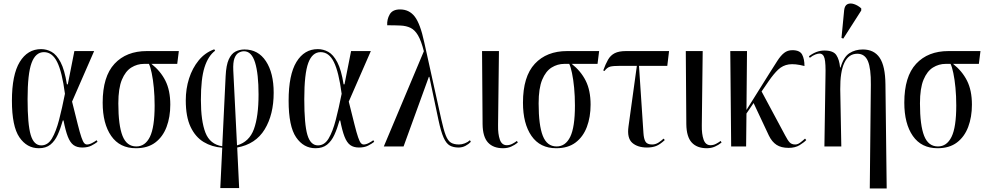

<svg xmlns="http://www.w3.org/2000/svg" viewBox="-20 -823 5542 1079"><path d="M198 10Q131 10 89 -51.5Q47 -113 47 -257Q47 -403 91 -475Q135 -547 211 -547Q242 -547 270 -531.5Q298 -516 320.5 -473.5Q343 -431 356 -349H361L398 -536H509L385 -252Q405 -172 417 -124Q429 -76 437.5 -51.5Q446 -27 453 -19Q460 -11 469 -11Q482 -11 498 -19.5Q514 -28 523 -35L528 -26Q514 -15 493.5 -4.5Q473 6 442 6Q412 6 393 -8Q374 -22 361 -55.5Q348 -89 337 -146H333Q320 -100 304 -65Q288 -30 263 -10Q238 10 198 10ZM212 -6Q249 -6 272 -45Q295 -84 312 -149.5Q329 -215 345 -296Q329 -418 301.5 -474Q274 -530 227 -530Q180 -530 157.5 -469.5Q135 -409 135 -266Q135 -124 152.5 -65Q170 -6 212 -6Z M744 10Q653 10 605 -59Q557 -128 557 -246Q557 -393 623.5 -464.5Q690 -536 805 -536H985L976 -464H831Q882 -424 909.5 -369.5Q937 -315 937 -235Q937 -165 916 -109.5Q895 -54 852.5 -22Q810 10 744 10ZM746 0Q796 0 822.5 -54Q849 -108 849 -230Q849 -283 844.5 -330Q840 -377 832.5 -412.5Q825 -448 817 -464H789Q751 -464 718 -443.5Q685 -423 665 -375Q645 -327 645 -242Q645 -119 668.5 -59.5Q692 0 746 0Z M1218 234 1229 7Q1171 3 1124.5 -25Q1078 -53 1051 -110Q1024 -167 1024 -259Q1024 -324 1042.5 -382Q1061 -440 1096.5 -483.5Q1132 -527 1184 -546L1189 -538Q1150 -509 1129.5 -445Q1109 -381 1109 -262Q1109 -143 1134.5 -77.5Q1160 -12 1229 -1L1248 -395Q1251 -457 1265.5 -489Q1280 -521 1303 -533Q1326 -545 1354 -545Q1431 -545 1474.5 -479Q1518 -413 1518 -302Q1518 -179 1467.5 -96Q1417 -13 1313 6L1324 234ZM1291 -427 1312 -6Q1381 -26 1407 -97.5Q1433 -169 1433 -292Q1433 -408 1413.5 -471.5Q1394 -535 1351 -535Q1336 -535 1321 -526.5Q1306 -518 1297.5 -495Q1289 -472 1291 -427Z M1753 10Q1686 10 1644 -51.5Q1602 -113 1602 -257Q1602 -403 1646 -475Q1690 -547 1766 -547Q1797 -547 1825 -531.5Q1853 -516 1875.5 -473.5Q1898 -431 1911 -349H1916L1953 -536H2064L1940 -252Q1960 -172 1972 -124Q1984 -76 1992.5 -51.5Q2001 -27 2008 -19Q2015 -11 2024 -11Q2037 -11 2053 -19.5Q2069 -28 2078 -35L2083 -26Q2069 -15 2048.5 -4.5Q2028 6 1997 6Q1967 6 1948 -8Q1929 -22 1916 -55.5Q1903 -89 1892 -146H1888Q1875 -100 1859 -65Q1843 -30 1818 -10Q1793 10 1753 10ZM1767 -6Q1804 -6 1827 -45Q1850 -84 1867 -149.5Q1884 -215 1900 -296Q1884 -418 1856.5 -474Q1829 -530 1782 -530Q1735 -530 1712.5 -469.5Q1690 -409 1690 -266Q1690 -124 1707.5 -65Q1725 -6 1767 -6Z M2137 0 2362 -535Q2347 -594 2329 -624.5Q2311 -655 2287 -666.5Q2263 -678 2231 -679.5Q2199 -681 2156 -681Q2154 -714 2170 -742Q2186 -770 2228 -770Q2280 -770 2311 -729.5Q2342 -689 2364 -586L2460 -152Q2473 -93 2485 -62.5Q2497 -32 2514 -21.5Q2531 -11 2560 -11Q2575 -11 2592 -17.5Q2609 -24 2621 -35L2626 -26Q2614 -13 2596 -3.5Q2578 6 2557 6Q2528 6 2508 -5Q2488 -16 2473 -49.5Q2458 -83 2444 -149L2393 -391H2390L2248 0Z M2807 10Q2752 10 2722.5 -22Q2693 -54 2692 -125L2689 -536H2784L2779 -119Q2778 -70 2789 -38.5Q2800 -7 2828 -7Q2844 -7 2858.5 -14.5Q2873 -22 2885 -31L2890 -22Q2873 -8 2852.5 1Q2832 10 2807 10Z M3106 10Q3015 10 2967 -59Q2919 -128 2919 -246Q2919 -393 2985.5 -464.5Q3052 -536 3167 -536H3347L3338 -464H3193Q3244 -424 3271.5 -369.5Q3299 -315 3299 -235Q3299 -165 3278 -109.5Q3257 -54 3214.5 -22Q3172 10 3106 10ZM3108 0Q3158 0 3184.5 -54Q3211 -108 3211 -230Q3211 -283 3206.5 -330Q3202 -377 3194.5 -412.5Q3187 -448 3179 -464H3151Q3113 -464 3080 -443.5Q3047 -423 3027 -375Q3007 -327 3007 -242Q3007 -119 3030.5 -59.5Q3054 0 3108 0Z M3616 6Q3563 6 3533 -20.5Q3503 -47 3512 -112L3559 -453H3467Q3426 -453 3409 -448.5Q3392 -444 3377 -424L3370 -427Q3383 -463 3397 -487.5Q3411 -512 3434.5 -524Q3458 -536 3498 -536H3740L3730 -453H3571L3596 -76Q3598 -43 3607.5 -27Q3617 -11 3645 -11Q3664 -11 3681 -22Q3698 -33 3709 -44L3716 -36Q3689 -11 3667.5 -2.5Q3646 6 3616 6Z M3952 10Q3897 10 3867.5 -22Q3838 -54 3837 -125L3834 -536H3929L3924 -119Q3923 -70 3934 -38.5Q3945 -7 3973 -7Q3989 -7 4003.5 -14.5Q4018 -22 4030 -31L4035 -22Q4018 -8 3997.5 1Q3977 10 3952 10Z M4089 0 4084 -536H4178L4175 -205L4304 -411Q4330 -452 4348.5 -481Q4367 -510 4386.5 -525.5Q4406 -541 4433 -541Q4475 -541 4488 -516Q4501 -491 4501 -452Q4447 -466 4413 -461Q4379 -456 4353.5 -432Q4328 -408 4299 -366L4260 -309L4393 -61Q4407 -34 4418 -22.5Q4429 -11 4449 -11Q4463 -11 4477 -21.5Q4491 -32 4504 -44L4511 -36Q4499 -23 4474 -7.5Q4449 8 4412 8Q4370 8 4344 -9Q4318 -26 4301 -61L4215 -244L4175 -185L4173 0Z M4868 236 4874 -347Q4875 -438 4857.5 -479.5Q4840 -521 4798 -521Q4749 -521 4725 -470Q4701 -419 4702 -321L4708 0H4613L4619 -393Q4621 -467 4614 -494.5Q4607 -522 4585 -522Q4576 -522 4561.5 -516.5Q4547 -511 4531 -498L4526 -507Q4549 -524 4570 -531.5Q4591 -539 4613 -539Q4663 -539 4680 -513.5Q4697 -488 4701 -444H4704Q4721 -503 4753.5 -524Q4786 -545 4829 -545Q4892 -545 4923.5 -498.5Q4955 -452 4956 -349L4963 236ZM4719 -606 4709 -610 4724 -766Q4727 -792 4742.5 -799.5Q4758 -807 4779.5 -800Q4801 -793 4820 -776V-764Z M5249 10Q5158 10 5110 -59Q5062 -128 5062 -246Q5062 -393 5128.5 -464.5Q5195 -536 5310 -536H5490L5481 -464H5336Q5387 -424 5414.5 -369.5Q5442 -315 5442 -235Q5442 -165 5421 -109.5Q5400 -54 5357.5 -22Q5315 10 5249 10ZM5251 0Q5301 0 5327.5 -54Q5354 -108 5354 -230Q5354 -283 5349.5 -330Q5345 -377 5337.5 -412.5Q5330 -448 5322 -464H5294Q5256 -464 5223 -443.5Q5190 -423 5170 -375Q5150 -327 5150 -242Q5150 -119 5173.5 -59.5Q5197 0 5251 0Z"/></svg>

Font: Noto Serif Display ExtraCondensed
Style: Regular
Weight: 400
Width: 2
Designer: Monotype Design Team
Foundry: Monotype Imaging Inc.
Version: Version 2.009